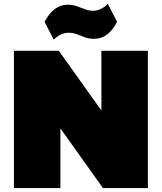

<svg xmlns="http://www.w3.org/2000/svg" viewBox="-20 -959 825 979"><path d="M734 -700V0H505L219 -401H288V0H51V-700H280L566 -299H497V-700ZM207 -848Q230 -891 259.5 -913Q289 -935 325 -935Q350 -935 371.5 -927.5Q393 -920 413.5 -912Q434 -904 455 -904Q473 -904 492 -912.5Q511 -921 530 -939L577 -848Q555 -805 526 -783Q497 -761 460 -761Q434 -761 412.5 -769Q391 -777 371.5 -784.5Q352 -792 329 -792Q310 -792 291.5 -783.5Q273 -775 254 -757Z"/></svg>

Font: Pathway Extreme SemiCondensed Black
Style: Regular
Weight: 900
Width: 4
Version: Version 1.001;gftools[0.9.26]